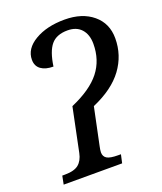

<svg xmlns="http://www.w3.org/2000/svg" viewBox="-135 -811 757 898"><g transform="rotate(-20 243.5 -362.0)"><path d="M245.1 -109.9Q243.7 -104 242.4 -95.2Q241.2 -86.4 241.2 -82Q241.2 -61.5 256.6 -51.8Q272 -42 313 -42H326.2L316.9 0H25.9L34.2 -42H46.9Q94.2 -42 116 -60.1Q137.7 -78.1 145 -113.8L189.9 -331.1Q290.5 -374.5 336.2 -432.6Q381.8 -490.7 381.8 -571.8Q381.8 -617.7 357.7 -644.8Q333.5 -671.9 289.1 -671.9Q233.9 -671.9 207 -639.6Q180.2 -607.4 169.9 -535.2Q130.9 -535.2 108.4 -551.5Q85.9 -567.9 85.9 -599.1Q85.9 -654.3 145.3 -689.2Q204.6 -724.1 293 -724.1Q380.4 -724.1 433.6 -679.7Q486.8 -635.3 486.8 -561Q486.8 -476.6 437 -408.9Q387.2 -341.3 284.2 -296.9Z"/></g></svg>

Font: Droid Serif
Style: Italic
Weight: 400
Italic angle: -12°
Designer: Monotype Design team
Foundry: Monotype Imaging Inc.
Version: Version 1.03